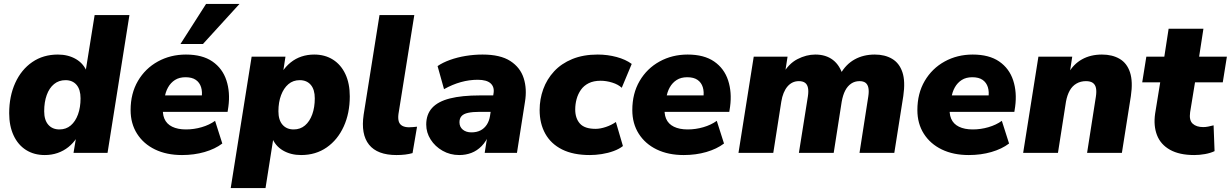

<svg xmlns="http://www.w3.org/2000/svg" viewBox="-20 -782 6295 982"><path d="M209 11Q154 11 113 -15Q72 -41 49.5 -89.5Q27 -138 27 -203Q27 -290 58 -358Q89 -426 145 -464.5Q201 -503 276 -503Q329 -503 369 -479.5Q409 -456 426 -411L417 -412L464 -705H642L530 0H356L369 -78H373Q355 -50 330 -30Q305 -10 274.5 0.5Q244 11 209 11ZM284 -120Q318 -120 342 -140.5Q366 -161 379 -197Q392 -233 392 -279Q392 -324 371.5 -348Q351 -372 315 -372Q281 -372 256.5 -352Q232 -332 219 -296Q206 -260 206 -213Q206 -168 227 -144Q248 -120 284 -120Z M911 11Q832 11 773 -17.5Q714 -46 681 -98Q648 -150 648 -219Q648 -304 685.5 -368Q723 -432 787.5 -467.5Q852 -503 931 -503Q1015 -503 1066.5 -467.5Q1118 -432 1138 -371Q1158 -310 1148 -236L1144 -210H793L805 -294H1027L1011 -281Q1016 -312 1008.5 -336Q1001 -360 981.5 -373.5Q962 -387 929 -387Q897 -387 875 -373Q853 -359 839.5 -335Q826 -311 822 -281L815 -242Q809 -203 820.5 -175.5Q832 -148 860.5 -134Q889 -120 931 -120Q972 -120 1011.5 -131.5Q1051 -143 1080 -164L1117 -48Q1080 -20 1026.5 -4.5Q973 11 911 11ZM903 -557 1034 -762H1205L1018 -557Z M1160 180 1267 -492H1440L1428 -414H1423Q1441 -442 1466.5 -462.5Q1492 -483 1522.5 -493Q1553 -503 1587 -503Q1642 -503 1683 -477Q1724 -451 1746.5 -403Q1769 -355 1769 -289Q1769 -203 1738 -135Q1707 -67 1651 -28Q1595 11 1520 11Q1467 11 1427 -12.5Q1387 -36 1370 -81L1379 -80L1338 180ZM1482 -120Q1516 -120 1540 -140.5Q1564 -161 1577 -197Q1590 -233 1590 -279Q1590 -324 1569.5 -348Q1549 -372 1513 -372Q1479 -372 1455 -351.5Q1431 -331 1417.5 -295Q1404 -259 1404 -213Q1404 -168 1425 -144Q1446 -120 1482 -120Z M2008 11Q1910 11 1867.5 -42Q1825 -95 1840 -196L1921 -705H2099L2018 -199Q2015 -176 2019.5 -161Q2024 -146 2037.5 -138.5Q2051 -131 2072 -131Q2082 -131 2092.5 -132Q2103 -133 2113 -134L2090 1Q2073 6 2052.5 8.5Q2032 11 2008 11Z M2329 11Q2282 11 2243.5 -11Q2205 -33 2182.5 -68.5Q2160 -104 2160 -145Q2160 -197 2190 -230Q2220 -263 2281 -278.5Q2342 -294 2435 -294H2514L2500 -210H2435Q2398 -210 2374.5 -205Q2351 -200 2340.5 -188Q2330 -176 2330 -157Q2330 -133 2347 -119Q2364 -105 2391 -105Q2418 -105 2437.5 -115Q2457 -125 2469.5 -144Q2482 -163 2486 -188L2504 -303Q2510 -336 2490 -355Q2470 -374 2423 -374Q2380 -374 2337 -362Q2294 -350 2251 -326L2218 -444Q2244 -462 2281.5 -475.5Q2319 -489 2362 -496Q2405 -503 2448 -503Q2539 -503 2590 -470Q2641 -437 2658.5 -382Q2676 -327 2665 -261L2624 0H2459L2474 -96H2482Q2467 -59 2443.5 -35Q2420 -11 2391 0Q2362 11 2329 11Z M2997 11Q2912 11 2855 -17.5Q2798 -46 2769 -98Q2740 -150 2740 -219Q2740 -275 2758.5 -326Q2777 -377 2814 -417Q2851 -457 2907 -480Q2963 -503 3037 -503Q3087 -503 3133.5 -490.5Q3180 -478 3211 -455L3160 -333Q3142 -350 3111.5 -359.5Q3081 -369 3052 -369Q3016 -369 2991 -356.5Q2966 -344 2951 -322.5Q2936 -301 2929 -275Q2922 -249 2922 -222Q2922 -177 2946 -150Q2970 -123 3026 -123Q3050 -123 3078.5 -132.5Q3107 -142 3130 -158L3166 -35Q3147 -20 3118.5 -9.5Q3090 1 3058 6Q3026 11 2997 11Z M3477 11Q3398 11 3339 -17.5Q3280 -46 3247 -98Q3214 -150 3214 -219Q3214 -304 3251.5 -368Q3289 -432 3353.5 -467.5Q3418 -503 3497 -503Q3581 -503 3632.5 -467.5Q3684 -432 3704 -371Q3724 -310 3714 -236L3710 -210H3359L3371 -294H3593L3577 -281Q3582 -312 3574.5 -336Q3567 -360 3547.5 -373.5Q3528 -387 3495 -387Q3463 -387 3441 -373Q3419 -359 3405.5 -335Q3392 -311 3388 -281L3381 -242Q3375 -203 3386.5 -175.5Q3398 -148 3426.5 -134Q3455 -120 3497 -120Q3538 -120 3577.5 -131.5Q3617 -143 3646 -164L3683 -48Q3646 -20 3592.5 -4.5Q3539 11 3477 11Z M3757 0 3835 -492H4008L3994 -402H3983Q4013 -456 4058.5 -479.5Q4104 -503 4150 -503Q4204 -503 4240 -475.5Q4276 -448 4292 -393L4278 -403Q4306 -453 4351 -478Q4396 -503 4454 -503Q4506 -503 4543 -481Q4580 -459 4595.5 -412.5Q4611 -366 4600 -291L4554 0H4376L4421 -289Q4425 -315 4421.5 -332.5Q4418 -350 4407 -358.5Q4396 -367 4376 -367Q4352 -367 4333.5 -354.5Q4315 -342 4303 -319Q4291 -296 4285 -262L4244 0H4066L4112 -289Q4116 -315 4112.5 -332.5Q4109 -350 4097.5 -358.5Q4086 -367 4066 -367Q4048 -367 4033.5 -360Q4019 -353 4007.5 -339.5Q3996 -326 3988 -306.5Q3980 -287 3976 -262L3935 0Z M4935 11Q4856 11 4797 -17.5Q4738 -46 4705 -98Q4672 -150 4672 -219Q4672 -304 4709.5 -368Q4747 -432 4811.5 -467.5Q4876 -503 4955 -503Q5039 -503 5090.5 -467.5Q5142 -432 5162 -371Q5182 -310 5172 -236L5168 -210H4817L4829 -294H5051L5035 -281Q5040 -312 5032.5 -336Q5025 -360 5005.5 -373.5Q4986 -387 4953 -387Q4921 -387 4899 -373Q4877 -359 4863.5 -335Q4850 -311 4846 -281L4839 -242Q4833 -203 4844.5 -175.5Q4856 -148 4884.5 -134Q4913 -120 4955 -120Q4996 -120 5035.5 -131.5Q5075 -143 5104 -164L5141 -48Q5104 -20 5050.5 -4.5Q4997 11 4935 11Z M5213 0 5291 -492H5464L5451 -407H5444Q5470 -454 5514 -478.5Q5558 -503 5616 -503Q5669 -503 5706.5 -481Q5744 -459 5759.5 -412Q5775 -365 5764 -291L5718 0H5540L5585 -288Q5589 -314 5585.5 -331.5Q5582 -349 5569.5 -358Q5557 -367 5534 -367Q5507 -367 5485.5 -354.5Q5464 -342 5451 -318.5Q5438 -295 5432 -262L5391 0Z M6088 11Q6012 11 5964 -16Q5916 -43 5897.5 -91Q5879 -139 5888 -201L5914 -361H5822L5843 -492H5935L5957 -635H6135L6113 -492H6255L6234 -361H6092L6067 -208Q6061 -167 6080 -149.5Q6099 -132 6134 -132Q6146 -132 6159 -134.5Q6172 -137 6187 -141L6192 -9Q6171 1 6143 6Q6115 11 6088 11Z"/></svg>

Font: Nunito Sans 12pt ExtraLight 12pt Black
Style: Italic
Weight: 900
Italic angle: -9°
Version: Version 3.101;gftools[0.9.27]